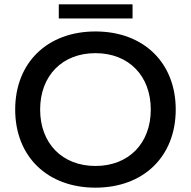

<svg xmlns="http://www.w3.org/2000/svg" viewBox="-20 -855 880 885"><path d="M420 10C642 10 790 -134 790 -350C790 -566 642 -710 420 -710C198 -710 50 -566 50 -350C50 -134 198 10 420 10ZM420 -90C267 -90 165 -194 165 -350C165 -506 267 -610 420 -610C573 -610 675 -506 675 -350C675 -194 573 -90 420 -90ZM251 -770H591V-835H251Z"/></svg>

Font: Goli Medium
Style: Regular
Weight: 500
Designer: jaikishan Patel
Foundry: MagicType
Version: Version 1.000;Glyphs 3.2 (3242)